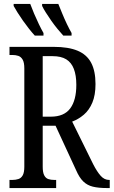

<svg xmlns="http://www.w3.org/2000/svg" viewBox="-20 -951 575 971"><path d="M28 0V-41H42Q59 -41 73 -45.5Q87 -50 95 -64.5Q103 -79 103 -108V-605Q103 -635 94.5 -649.5Q86 -664 72.5 -668.5Q59 -673 42 -673H28V-714H252Q326 -714 372.5 -694.5Q419 -675 441 -633.5Q463 -592 463 -526Q463 -470 447 -432Q431 -394 404 -371Q377 -348 345 -336L451 -121Q471 -82 489.5 -61.5Q508 -41 532 -41H535V0H520Q478 0 449.5 -7Q421 -14 401 -33.5Q381 -53 365 -90L261 -315H196V-108Q196 -79 203.5 -64.5Q211 -50 224 -45.5Q237 -41 255 -41H264V0ZM237 -361Q304 -361 335 -402.5Q366 -444 366 -522Q366 -570 353.5 -602.5Q341 -635 315 -651Q289 -667 246 -667H196V-361ZM300 -771Q287 -785 271 -804.5Q255 -824 239.5 -846Q224 -868 211.5 -888Q199 -908 193 -921V-931H275Q284 -909 295 -882Q306 -855 318.5 -829Q331 -803 342 -784V-771ZM156 -771Q143 -785 127.5 -804.5Q112 -824 96.5 -846Q81 -868 68.5 -888Q56 -908 49 -921V-931H133Q141 -909 152.5 -882Q164 -855 176.5 -829Q189 -803 200 -784V-771Z"/></svg>

Font: Noto Serif ExtraCondensed
Style: Regular
Weight: 400
Width: 2
Designer: Monotype Design Team
Foundry: Monotype Imaging Inc.
Version: Version 2.013